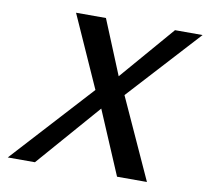

<svg xmlns="http://www.w3.org/2000/svg" viewBox="-80 -810 970 898"><g transform="rotate(10 405.5 -361.0)"><path d="M674 0 500 -382 811 -722H680L458 -464L352 -722H210L362 -382L13 0H142L404 -301L532 0Z"/></g></svg>

Font: Perun Medium Italic
Style: Regular
Weight: 500
Italic angle: -12°
Foundry: Copyright (c) Stefan Peev, Context Ltd, 2016
Version: Version 1.026